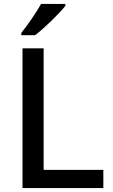

<svg xmlns="http://www.w3.org/2000/svg" viewBox="-20 -961 576 981"><path d="M314 -931V-941H190C165 -896 119 -830 89 -793V-781H159C207 -817 285 -894 314 -931ZM95 0H508V-93H203V-714H95Z"/></svg>

Font: Noto Sans Gujarati Medium
Style: Regular
Weight: 500
Designer: Jelle Bosma - Monotype Design Team, Universal Thirst
Foundry: Monotype Imaging Inc.
Version: Version 2.106